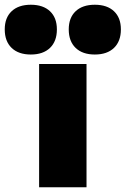

<svg xmlns="http://www.w3.org/2000/svg" viewBox="-106 -790 530 810"><path d="M59 0V-520H259V0ZM24 -560Q-28 -560 -57 -588Q-86 -616 -86 -666Q-86 -715 -57 -742.5Q-28 -770 24 -770Q76 -770 105 -742.5Q134 -715 134 -666Q134 -616 105 -588Q76 -560 24 -560ZM294 -560Q242 -560 213 -588Q184 -616 184 -666Q184 -715 213 -742.5Q242 -770 294 -770Q346 -770 375 -742.5Q404 -715 404 -666Q404 -616 375 -588Q346 -560 294 -560Z"/></svg>

Font: M PLUS 2 Black
Style: Regular
Weight: 900
Designer: Coji Morishita
Foundry: UNDERFOREST DESIGN
Version: Version 1.001